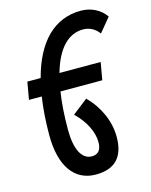

<svg xmlns="http://www.w3.org/2000/svg" viewBox="-140 -832 912 1156"><g transform="rotate(-15 316.0 -253.5)"><path d="M312 234.4C431.2 234.4 490.7 171.9 490.7 46.9C490.7 -50.3 446.8 -148.9 372.6 -222.2L277.3 -147.9C340.3 -86.9 376.5 -15.1 376.5 49.8C376.5 97.7 356.4 122.1 316.4 122.1C254.4 122.1 218.3 52.7 218.3 -68.8C218.3 -156.7 223.6 -235.4 234.4 -304.2H495.1L514.2 -413.1H257.3C297.4 -553.7 367.2 -629.9 461.9 -629.9C501.5 -629.9 537.1 -610.8 560.1 -578.1L631.8 -664.6C598.1 -713.9 541.5 -742.2 477.1 -742.2C312.5 -742.2 196.3 -625.5 140.1 -413.1H57.1L38.1 -304.2H117.7C106.9 -232.4 101.1 -152.8 101.1 -65.9C101.1 125 178.2 234.4 312 234.4Z"/></g></svg>

Font: Cascadia Mono PL SemiBold
Style: Italic
Weight: 600
Italic angle: -10°
Monospace: yes
Designer: Aaron Bell
Foundry: Saja Typeworks
Version: Version 2404.023